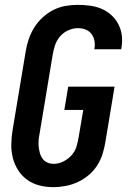

<svg xmlns="http://www.w3.org/2000/svg" viewBox="-20 -763 540 791"><path d="M199 8Q170 8 142.5 1Q115 -6 92.5 -22Q70 -38 55 -61.5Q40 -85 33 -112Q26 -139 26.5 -168.5Q27 -198 32 -228L86 -552Q90 -577 98.5 -602Q107 -627 121 -649.5Q135 -672 155.5 -691Q176 -710 200 -722Q224 -734 249.5 -738.5Q275 -743 300 -743Q326 -743 351.5 -739.5Q377 -736 399 -726.5Q421 -717 439 -700.5Q457 -684 468 -662.5Q479 -641 482 -616Q485 -591 480 -565L479 -560H368L369 -562Q372 -579 369 -595Q366 -611 356.5 -623.5Q347 -636 332 -641.5Q317 -647 300 -647Q281 -647 261 -638Q241 -629 227 -612.5Q213 -596 206.5 -576Q200 -556 197 -537L143 -212Q140 -198 139 -184.5Q138 -171 139.5 -157.5Q141 -144 144.5 -131.5Q148 -119 155.5 -109Q163 -99 175 -93.5Q187 -88 201 -88Q221 -88 240.5 -97.5Q260 -107 274.5 -123Q289 -139 295 -159Q301 -179 304 -198L323 -310H245L261 -406H452L415 -183Q411 -157 403.5 -132Q396 -107 382 -84Q368 -61 347 -43Q326 -25 301.5 -13.5Q277 -2 251 3Q225 8 199 8Z"/></svg>

Font: Iosevka SS18
Style: Bold Italic
Weight: 700
Italic angle: -9°
Monospace: yes
Designer: Belleve Invis
Foundry: Belleve Invis
Version: Version 25.1.1; ttfautohint (v1.8.4)